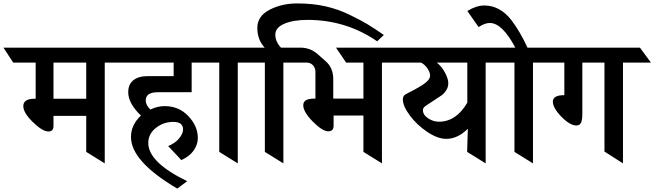

<svg xmlns="http://www.w3.org/2000/svg" viewBox="-97 -953 3817 1120"><path d="M104 -377H111V-588H-20L-77 -675H613L670 -588H514V0L406 -67V-277H215V-218Q215 -186 185 -186Q151 -186 95 -240.5Q39 -295 39 -334Q39 -377 104 -377ZM215 -588V-377H406V-588Z M971 -197Q971 -242 914 -242Q857 -242 812.5 -207Q768 -172 768 -119Q768 -6 995 104L937 147Q667 -12 667 -154Q667 -224 725 -279Q651 -350 651 -415Q651 -461 681 -485Q711 -509 766 -509H916V-588H583L523 -675H1123L1183 -588H1021V-415H824Q753 -415 753 -367Q753 -341 780 -314Q822 -334 863 -334Q947 -334 1002 -275.5Q1057 -217 1057 -148Q1057 -110 1033 -75.5Q1009 -41 961 -19L884 -101Q926 -118 948.5 -146.5Q971 -175 971 -197Z M1290 -588V0L1182 -67V-588H1080L1033 -675H1389L1436 -588Z M1697 -837Q1614 -837 1561.5 -814.5Q1509 -792 1509 -751Q1509 -710 1542 -675H1654L1707 -588H1556V0L1448 -67V-588H1349L1296 -675H1447Q1404 -721 1404 -790Q1404 -859 1475.5 -896Q1547 -933 1636.5 -933Q1726 -933 1800 -916.5Q1874 -900 1940 -868Q2006 -836 2046 -812Q2086 -788 2142 -749L2103 -712Q1922 -837 1697 -837Z M2131 -588V0L2023 -67V-279H1849V-220Q1849 -187 1818 -187Q1784 -187 1728 -243.5Q1672 -300 1672 -339Q1672 -359 1688 -368.5Q1704 -378 1743 -378V-533Q1743 -557 1728.5 -572.5Q1714 -588 1690 -588H1614L1555 -675H1656Q1712 -675 1755 -638L1805 -594Q1847 -555 1847 -492V-378H2023V-588H1922L1863 -675H2230L2289 -588Z M2736 -588V0L2628 -67L2632 -202Q2573 -143 2506 -143Q2456 -143 2395.5 -183.5Q2335 -224 2294 -279Q2253 -334 2253 -374Q2253 -396 2273 -405Q2358 -448 2385 -470Q2412 -492 2412 -511Q2412 -530 2397 -553Q2382 -576 2359 -588H2190L2130 -675H2835L2895 -588ZM2463 -243Q2564 -243 2629 -354V-588H2451Q2480 -565 2499 -529Q2518 -493 2518 -468.5Q2518 -444 2505.5 -425.5Q2493 -407 2480.5 -398Q2468 -389 2438.5 -370Q2409 -351 2399.5 -344.5Q2390 -338 2384 -334Q2370 -323 2370 -311Q2370 -283 2400 -263Q2430 -243 2463 -243Z M3012 -588V0L2904 -67V-588H2793L2746 -675H2909Q2833 -819 2760 -819Q2731 -819 2695 -795L2629 -889Q2682 -921 2728 -921Q2774 -921 2813.5 -899.5Q2853 -878 2885 -837Q2937 -769 2980 -675H3120L3166 -588Z M3537 -588V0L3429 -69V-588H3300V-290Q3300 -252 3292 -236.5Q3284 -221 3265 -221Q3228 -221 3178 -272Q3128 -323 3128 -360.5Q3128 -398 3195 -398V-588H3074L3011 -675H3636L3700 -588Z"/></svg>

Font: Halant SemiBold
Style: Regular
Weight: 600
Designer: Hitesh Malaviya (Devanagari), Satya Rajpurohit (Latin)
Foundry: Indian Type Foundry
Version: Version 1.101;PS 1.0;hotconv 1.0.78;makeotf.lib2.5.61930; tt